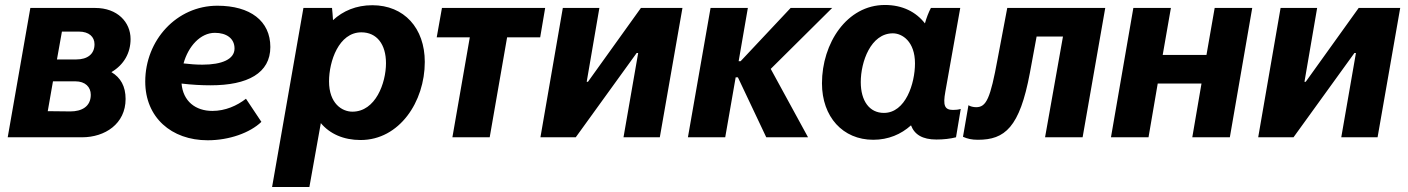

<svg xmlns="http://www.w3.org/2000/svg" viewBox="-20 -552 5661 772"><path d="M11 0H310C402 0 485 -54 485 -154C485 -205 465 -240 428 -262C479 -292 505 -340 505 -395C505 -463 452 -520 363 -520H102ZM172 -105 193 -225H283C323 -225 345 -202 345 -171C345 -123 308 -104 263 -104ZM209 -313 229 -425H297C338 -425 360 -404 360 -374C360 -334 331 -313 287 -313Z M815 12C902 12 985 -18 1031 -62L969 -155C933 -127 886 -106 834 -106C766 -106 716 -145 710 -216C752 -211 791 -209 827 -209C976 -209 1067 -258 1067 -363C1067 -468 986 -529 854 -529C690 -529 564 -390 564 -224C564 -80 669 12 815 12ZM718 -297C737 -366 786 -420 844 -420C890 -420 923 -398 923 -357C923 -314 873 -292 794 -292C769 -292 743 -294 718 -297Z M1074 200H1224L1270 -57C1306 -14 1361 11 1430 11C1586 11 1688 -143 1688 -303C1688 -439 1605 -531 1477 -531C1412 -531 1359 -508 1319 -471C1318 -490 1316 -509 1315 -520H1200ZM1397 -103C1355 -103 1303 -136 1303 -225C1303 -305 1342 -422 1433 -422C1495 -422 1532 -374 1532 -298C1532 -218 1490 -103 1397 -103Z M1736 -402H1869L1799 0H1949L2019 -402H2152L2172 -520H1757Z M2153 0H2295L2540 -339H2546L2487 0H2633L2724 -520H2557L2344 -223H2339L2390 -520H2243Z M2746 0H2896L2938 -241H2947L3061 0H3229L3079 -275L3326 -520H3159L2958 -306H2950L2987 -520H2837Z M3745 9C3773 9 3801 6 3824 0L3843 -114C3833 -111 3823 -110 3812 -110C3778 -110 3771 -128 3781 -183L3841 -520H3723C3714 -503 3705 -480 3699 -458C3663 -504 3609 -532 3538 -532C3385 -532 3285 -378 3285 -217C3285 -82 3369 10 3491 10C3552 10 3603 -12 3643 -48C3657 -11 3689 9 3745 9ZM3570 -418C3608 -418 3659 -385 3659 -297C3659 -216 3621 -98 3534 -98C3476 -98 3441 -146 3441 -222C3441 -303 3481 -418 3570 -418Z M3912 10C4020 10 4080 -39 4121 -259L4148 -405H4254L4182 0H4333L4424 -520H4030L3991 -314C3962 -156 3946 -121 3905 -121C3894 -121 3881 -124 3874 -129L3852 -2C3870 6 3887 10 3912 10Z M4864 -520 4831 -331H4655L4688 -520H4537L4447 0H4598L4635 -216H4811L4774 0H4925L5015 -520Z M5039 0H5181L5426 -339H5432L5373 0H5519L5610 -520H5443L5230 -223H5225L5276 -520H5129Z"/></svg>

Font: Fixel Text 20240404
Style: Bold Italic
Weight: 700
Width: 4
Italic angle: -10°
Designer: AlfaBravo + MacPaw
Foundry: Kyrylo Tkachov, Marchela Mozhyna, Serhii Makarenko, Maria Weinstein, Zakhar Kryvoshyya
Version: Version 1.211;Glyphs 3.2 (3225)